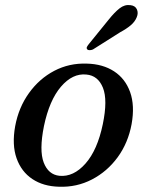

<svg xmlns="http://www.w3.org/2000/svg" viewBox="-20 -716 570 747"><path d="M318 -468.5Q380 -467 423.8 -438.5Q467.5 -410 486.2 -357.8Q505 -305.5 492 -233Q478.5 -160 437.8 -104.2Q397 -48.5 337.8 -17.8Q278.5 13 209.5 10.5Q148.5 9 105.8 -19.5Q63 -48 44.5 -100.2Q26 -152.5 39 -225Q52.5 -298 92.8 -354Q133 -410 191.2 -440.5Q249.5 -471 318 -468.5ZM211.5 -32Q266 -27 312.5 -79.5Q359 -132 380 -233Q399.5 -327 380.5 -374.5Q361.5 -422 316 -426Q262.5 -431.5 217.2 -378.8Q172 -326 151 -225.5Q132 -131 150 -83.8Q168 -36.5 211.5 -32ZM403.5 -640.5Q425.5 -668 445.2 -683.5Q465 -699 487 -696Q506 -694 512.5 -679.8Q519 -665.5 512 -649Q505 -631.5 488.8 -617.8Q472.5 -604 447.5 -590.5L341.5 -523.5Q335.5 -521 329 -520.8Q322.5 -520.5 319.5 -524Q315.5 -528.5 318.5 -534Q321.5 -539.5 326 -545Z"/></svg>

Font: Fraunces 9pt
Style: Italic
Weight: 400
Italic angle: -16°
Version: Version 1.000;[b76b70a41]